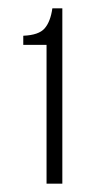

<svg xmlns="http://www.w3.org/2000/svg" viewBox="-20 -886 234 462"><path d="M92 -444V-778H36V-800Q73.5 -801.5 87.5 -817.8Q101.5 -834 106 -866H130V-444Z"/></svg>

Font: Overpass Thin
Style: Regular
Weight: 250
Designer: Delve Withrington, Dave Bailey, Thomas Jockin
Foundry: Delve Fonts LLC
Version: Version 4.000